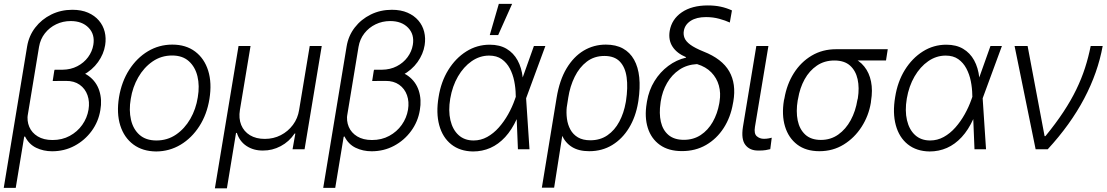

<svg xmlns="http://www.w3.org/2000/svg" viewBox="-31 -789 5850 1015"><path d="M256.3 -417.5H328.6Q397 -417.5 437.7 -387.5Q478.5 -357.4 493.9 -309.6Q509.3 -261.7 499.5 -207Q489.7 -146 453.4 -96.4Q417 -46.9 363 -18.1Q309.1 10.7 244.6 10.7Q198.7 10.7 160.2 -7.8Q121.6 -26.4 101.1 -67.9L95.2 -64.9L116.2 -187.5Q110.4 -149.9 123.8 -118.4Q137.2 -86.9 168.5 -67.9Q199.7 -48.8 246.6 -48.8Q297.4 -48.8 337.6 -70.6Q377.9 -92.3 403.8 -128.9Q429.7 -165.5 437 -209.5Q443.8 -251 431.6 -285.6Q419.4 -320.3 390.1 -341.1Q360.8 -361.8 317.4 -361.3L247.6 -360.8ZM351.6 -737.3Q399.4 -737.3 434.6 -721.9Q469.7 -706.5 491.9 -680.4Q514.2 -654.3 522.5 -620.8Q530.8 -587.4 524.9 -550.3Q517.6 -503.4 487.3 -460.9Q457 -418.5 407.2 -391.6Q357.4 -364.7 289.6 -364.7H248L257.8 -420.4H299.3Q343.3 -420.9 377.9 -439Q412.6 -457 434.6 -486.8Q456.5 -516.6 462.4 -551.8Q471.7 -606.9 437.5 -642.3Q403.3 -677.7 342.8 -677.7Q301.3 -677.7 265.9 -660.6Q230.5 -643.6 206.3 -612.8Q182.1 -582 175.3 -541L52.2 204.1H-11.2L112.3 -543Q121.6 -599.6 155.3 -643.3Q189 -687 240 -712.2Q291 -737.3 351.6 -737.3Z M794.9 11.7Q723.1 11.2 674.1 -25.1Q625 -61.5 604.7 -126Q584.5 -190.4 598.1 -274.9Q611.8 -357.4 652.1 -420.2Q692.4 -482.9 751.2 -518.1Q810.1 -553.2 879.9 -553.2Q951.7 -553.2 1000.5 -516.6Q1049.3 -480 1069.6 -415.3Q1089.8 -350.6 1076.2 -266.1Q1063 -184.1 1022.7 -121.6Q982.4 -59.1 923.6 -23.9Q864.7 11.2 794.9 11.7ZM795.9 -46.4Q854 -46.4 899.7 -77.6Q945.3 -108.9 975.1 -160.6Q1004.9 -212.4 1014.6 -274.9Q1024.9 -335.4 1012.9 -385.3Q1001 -435.1 967.5 -465.3Q934.1 -495.6 878.9 -495.6Q821.3 -495.6 775.4 -463.9Q729.5 -432.1 699.7 -380.1Q669.9 -328.1 660.2 -266.1Q649.9 -206.1 661.4 -156Q672.9 -106 706.5 -76.2Q740.2 -46.4 795.9 -46.4Z M1105 206.5 1230 -545.9H1293.5L1237.3 -208Q1230 -163.1 1244.1 -128.4Q1258.3 -93.8 1290.5 -74.2Q1322.8 -54.7 1368.7 -54.7Q1415 -54.7 1453.4 -74.5Q1491.7 -94.2 1517.6 -128.9Q1543.5 -163.6 1550.3 -208L1606.4 -545.9H1669.9L1579.1 0H1515.6L1530.3 -83H1526.4Q1497.6 -40 1452.9 -16.4Q1408.2 7.3 1358.9 6.8Q1309.6 7.3 1272.5 -17.1Q1235.4 -41.5 1221.2 -86.4H1216.8L1168.5 206.5Z M1945.3 -417.5H2017.6Q2085.9 -417.5 2126.7 -387.5Q2167.5 -357.4 2182.9 -309.6Q2198.2 -261.7 2188.5 -207Q2178.7 -146 2142.3 -96.4Q2106 -46.9 2052 -18.1Q1998 10.7 1933.6 10.7Q1887.7 10.7 1849.1 -7.8Q1810.5 -26.4 1790 -67.9L1784.2 -64.9L1805.2 -187.5Q1799.3 -149.9 1812.7 -118.4Q1826.2 -86.9 1857.4 -67.9Q1888.7 -48.8 1935.5 -48.8Q1986.3 -48.8 2026.6 -70.6Q2066.9 -92.3 2092.8 -128.9Q2118.7 -165.5 2126 -209.5Q2132.8 -251 2120.6 -285.6Q2108.4 -320.3 2079.1 -341.1Q2049.8 -361.8 2006.3 -361.3L1936.5 -360.8ZM2040.5 -737.3Q2088.4 -737.3 2123.5 -721.9Q2158.7 -706.5 2180.9 -680.4Q2203.1 -654.3 2211.4 -620.8Q2219.7 -587.4 2213.9 -550.3Q2206.5 -503.4 2176.3 -460.9Q2146 -418.5 2096.2 -391.6Q2046.4 -364.7 1978.5 -364.7H1937L1946.8 -420.4H1988.3Q2032.2 -420.9 2066.9 -439Q2101.6 -457 2123.5 -486.8Q2145.5 -516.6 2151.4 -551.8Q2160.6 -606.9 2126.5 -642.3Q2092.3 -677.7 2031.7 -677.7Q1990.2 -677.7 1954.8 -660.6Q1919.4 -643.6 1895.3 -612.8Q1871.1 -582 1864.3 -541L1741.2 204.1H1677.7L1801.3 -543Q1810.5 -599.6 1844.2 -643.3Q1877.9 -687 1929 -712.2Q1980 -737.3 2040.5 -737.3Z M2469.7 11.7Q2400.4 10.7 2354.5 -25.9Q2308.6 -62.5 2291 -127.2Q2273.4 -191.9 2287.6 -275.9Q2300.3 -356.9 2338.9 -419.2Q2377.4 -481.4 2434.1 -517.1Q2490.7 -552.7 2558.1 -552.7Q2610.4 -552.7 2647 -531Q2683.6 -509.3 2705.1 -470.2Q2726.6 -431.2 2732.4 -378.4L2757.3 -380.4L2750 -272.5L2768.1 0H2707L2695.3 -287.6Q2694.8 -323.7 2687.5 -360.1Q2680.2 -396.5 2664.1 -427Q2647.9 -457.5 2621.3 -476.3Q2594.7 -495.1 2554.7 -495.1Q2505.4 -495.1 2462.6 -465.6Q2419.9 -436 2390.1 -384.8Q2360.4 -333.5 2349.1 -267.6Q2338.4 -203.6 2350.1 -153.6Q2361.8 -103.5 2393.1 -75Q2424.3 -46.4 2472.7 -46.4Q2510.7 -46.4 2544.4 -64.9Q2578.1 -83.5 2606 -115Q2633.8 -146.5 2655.3 -184.8Q2676.8 -223.1 2690.4 -262.2L2791.5 -545.9H2852.1L2751 -271.5L2721.2 -162.6L2701.2 -160.6Q2674.8 -102.5 2639.4 -64.2Q2604 -25.9 2561.3 -7.1Q2518.6 11.7 2469.7 11.7ZM2558.1 -603.5 2606 -768.6H2676.3L2602.5 -603.5Z M2833.5 203.1 2911.6 -272.5Q2926.8 -365.2 2964.1 -427.5Q3001.5 -489.7 3054.7 -521.5Q3107.9 -553.2 3171.9 -553.2Q3224.6 -553.2 3262 -532.7Q3299.3 -512.2 3321 -473.4Q3342.8 -434.6 3348.4 -379.9Q3354 -325.2 3343.8 -256.3L3342.3 -247.1Q3329.6 -170.9 3294.2 -112.8Q3258.8 -54.7 3205.3 -22.2Q3151.9 10.3 3084 10.3Q3028.8 10.3 2993.2 -11.7Q2957.5 -33.7 2939 -75.2Q2920.4 -116.7 2915.5 -174.3L2965.3 -225.1Q2961.9 -192.9 2966.1 -161.4Q2970.2 -129.9 2984.4 -104Q2998.5 -78.1 3024.4 -62.7Q3050.3 -47.4 3089.8 -47.4Q3142.1 -47.4 3180.4 -74Q3218.8 -100.6 3242.9 -146Q3267.1 -191.4 3276.9 -247.6L3278.3 -255.4Q3289.1 -326.7 3281.7 -380.1Q3274.4 -433.6 3245.8 -463.4Q3217.3 -493.2 3164.1 -493.2Q3110.4 -493.2 3071 -463.1Q3031.7 -433.1 3007.1 -383.1Q2982.4 -333 2973.1 -272.9L2898.4 203.1Z M3509.3 -625.5Q3520 -687.5 3573.2 -723.9Q3626.5 -760.3 3710.9 -760.3Q3748 -760.3 3778.8 -753.7Q3809.6 -747.1 3838.4 -733.9L3827.1 -669.9Q3804.2 -680.7 3771.2 -689.7Q3738.3 -698.7 3701.2 -698.7Q3650.9 -698.7 3620.1 -678.7Q3589.4 -658.7 3584 -625.5Q3580.6 -606.9 3587.6 -588.6Q3594.7 -570.3 3618.4 -552.7Q3642.1 -535.2 3688 -516.6Q3786.1 -478 3824 -411.9Q3861.8 -345.7 3845.7 -252.4L3843.8 -242.7Q3831.5 -169.4 3794.7 -112.3Q3757.8 -55.2 3701.7 -22.7Q3645.5 9.8 3574.2 9.8Q3503.4 9.8 3457.5 -22.9Q3411.6 -55.7 3393.6 -112.8Q3375.5 -169.9 3387.7 -243.2L3389.2 -252.9Q3399.4 -312.5 3429 -360.4Q3458.5 -408.2 3501.7 -440.4Q3544.9 -472.7 3595.7 -484.4V-486.8Q3546.9 -507.3 3524.2 -542.5Q3501.5 -577.6 3509.3 -625.5ZM3461.9 -252.9 3460.9 -245.1Q3452.6 -189.5 3462.6 -145.3Q3472.7 -101.1 3502.9 -75.4Q3533.2 -49.8 3584 -49.8Q3634.8 -49.8 3673.3 -75.2Q3711.9 -100.6 3736.8 -144.3Q3761.7 -188 3771.5 -242.7L3772.9 -252.4Q3780.3 -296.9 3769.3 -336.7Q3758.3 -376.5 3729.5 -406.2Q3700.7 -436 3653.8 -450.2Q3600.1 -447.3 3560.3 -420.4Q3520.5 -393.6 3495.4 -350.1Q3470.2 -306.6 3461.9 -252.9Z M3967.3 -545.9H4031.2L3960 -118.2Q3954.1 -82.5 3969.7 -68.8Q3985.4 -55.2 4007.3 -55.2Q4020.5 -55.2 4032.5 -57.4Q4044.4 -59.6 4048.8 -61L4041 -0.5Q4032.2 2 4016.4 4.6Q4000.5 7.3 3977.1 6.8Q3933.1 7.3 3909.7 -22.5Q3886.2 -52.2 3896.5 -118.2Z M4113.3 -258.8 4115.7 -268.6Q4128.4 -343.3 4165.5 -402.1Q4202.6 -460.9 4259.8 -494.9Q4316.9 -528.8 4388.7 -528.8Q4402.3 -527.3 4412.8 -520.3Q4423.3 -513.2 4436.3 -504.2Q4449.2 -495.1 4468.8 -486.8Q4511.2 -470.7 4537.8 -437.5Q4564.5 -404.3 4573.7 -357.9Q4583 -311.5 4573.7 -255.4L4572.8 -246.6Q4561.5 -177.2 4523.9 -118.7Q4486.3 -60.1 4429.2 -24.9Q4372.1 10.3 4300.8 10.3Q4229.5 10.3 4183.3 -24.9Q4137.2 -60.1 4118.9 -120.8Q4100.6 -181.6 4113.3 -258.8ZM4188 -267.1 4186 -258.3Q4176.3 -199.7 4186 -152.3Q4195.8 -105 4226.3 -77.1Q4256.8 -49.3 4308.6 -49.3Q4360.4 -49.3 4400.4 -77.6Q4440.4 -106 4466.3 -153.8Q4492.2 -201.7 4501.5 -260.3L4503.9 -269Q4512.7 -325.2 4502.7 -370.4Q4492.7 -415.5 4462.6 -442.4Q4432.6 -469.2 4379.9 -469.2Q4327.1 -469.2 4287.4 -442.1Q4247.6 -415 4222.4 -369.4Q4197.3 -323.7 4188 -267.1ZM4662.1 -528.8 4652.8 -469.2H4378.9L4388.7 -528.8Z M4883.3 11.7Q4814 10.7 4768.1 -25.9Q4722.2 -62.5 4704.6 -127.2Q4687 -191.9 4701.2 -275.9Q4713.9 -356.9 4752.4 -419.2Q4791 -481.4 4847.7 -517.1Q4904.3 -552.7 4971.7 -552.7Q5023.9 -552.7 5060.5 -531Q5097.2 -509.3 5118.7 -470.2Q5140.1 -431.2 5146 -378.4L5170.9 -380.4L5163.6 -272.5L5181.6 0H5120.6L5108.9 -287.6Q5108.4 -323.7 5101.1 -360.1Q5093.8 -396.5 5077.6 -427Q5061.5 -457.5 5034.9 -476.3Q5008.3 -495.1 4968.3 -495.1Q4918.9 -495.1 4876.2 -465.6Q4833.5 -436 4803.7 -384.8Q4773.9 -333.5 4762.7 -267.6Q4752 -203.6 4763.7 -153.6Q4775.4 -103.5 4806.6 -75Q4837.9 -46.4 4886.2 -46.4Q4924.3 -46.4 4958 -64.9Q4991.7 -83.5 5019.5 -115Q5047.4 -146.5 5068.8 -184.8Q5090.3 -223.1 5104 -262.2L5205.1 -545.9H5265.6L5164.6 -271.5L5134.8 -162.6L5114.7 -160.6Q5088.4 -102.5 5053 -64.2Q5017.6 -25.9 4974.9 -7.1Q4932.1 11.7 4883.3 11.7Z M5443.8 0 5332.5 -545.9H5401.4L5491.2 -69.3H5495.6Q5550.8 -136.7 5590.8 -197.5Q5630.9 -258.3 5658.7 -315.7Q5686.5 -373 5704.8 -429.7Q5723.1 -486.3 5734.9 -545.9H5798.3Q5772.9 -405.3 5700.4 -267.8Q5627.9 -130.4 5507.8 0Z"/></svg>

Font: Inter Tight Light
Style: Italic
Weight: 300
Italic angle: -9.39999°
Designer: Rasmus Andersson
Foundry: rsms
Version: Version 3.004